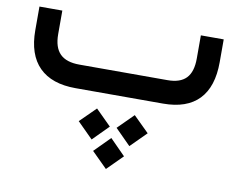

<svg xmlns="http://www.w3.org/2000/svg" viewBox="-74 -431 1068 864"><g transform="rotate(10 460.0 1.0)"><path d="M261.2 -107.4H664.1Q721.7 -107.4 749.3 -136.2Q776.9 -165 776.9 -226.1V-322.3V-332H786.6H871.6H881.3V-322.3V-227.5Q881.3 -115.2 826.2 -57.6Q771 0 662.6 0H262.7Q153.3 0 96.2 -57.1Q39.1 -114.3 39.1 -225.6V-323.7V-333.5H48.8H133.8H143.6V-323.7V-226.1Q143.6 -165.5 172.4 -136.5Q201.2 -107.4 261.2 -107.4ZM389.6 264.2 460.4 192.9 530.8 264.2 460.4 334.5ZM475.6 143.6 546.4 73.2 617.7 143.6 546.4 214.8ZM302.7 143.6 374 73.2 444.8 143.6 374 214.8Z"/></g></svg>

Font: Shabnam Medium FD
Style: Medium-FD
Weight: 500
Foundry: DejaVu fonts team - Redesigned by Saber Rastikerdar - Based on Vazir font
Version: Version 5.0.0